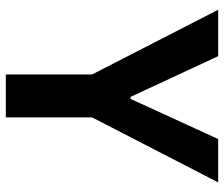

<svg xmlns="http://www.w3.org/2000/svg" viewBox="-75 -695 770 660"><g transform="rotate(90 310.0 -365.0)"><path d="M383.5 0V-296.5L607 -730H458L320 -429H313L173 -730H13.5L236 -296.5V0Z"/></g></svg>

Font: Monaspace Neon
Style: Bold
Weight: 700
Designer: Riley Cran & the Lettermatic Team
Foundry: Lettermatic
Version: Version 1.200 (Monaspace Neon)